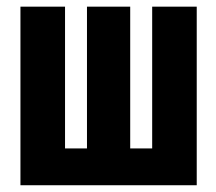

<svg xmlns="http://www.w3.org/2000/svg" viewBox="-20 -548 640 568"><path d="M172.4 -528.3V-108.9H237.3V-528.3H365.2V-108.9H430.2V-528.3H562V0H40.5V-528.3Z"/></svg>

Font: Roboto Mono
Style: Bold
Weight: 700
Designer: Google
Version: Version 2.000985; 2015; ttfautohint (v1.3)